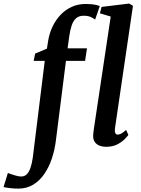

<svg xmlns="http://www.w3.org/2000/svg" viewBox="-140 -838 815 1109"><path d="M138.5 -604.5Q146 -648.5 164.5 -686.5Q183 -724.5 211 -753.5Q239 -782.5 275.2 -798.8Q311.5 -815 354 -815Q374 -815 395.8 -812.8Q417.5 -810.5 436.5 -803L409.5 -725Q400.5 -732 384 -739.8Q367.5 -747.5 342 -747Q315.5 -747 299 -732Q282.5 -717 273.8 -690.5Q265 -664 260 -628.5L250.5 -559H362.5L351.5 -486.5H241L183 -28Q176.5 26.5 159.8 76.8Q143 127 116.5 166Q90 205 52.8 228Q15.5 251 -32.5 251.5Q-57.5 251.5 -82.5 248.5Q-107.5 245.5 -119.5 242.5L-94.5 161Q-91.5 162.5 -77.5 167.5Q-63.5 172.5 -46.5 177Q-29.5 181.5 -17.5 181.5Q1.5 181.5 14.5 168.8Q27.5 156 36 131.5Q44.5 107 49.5 71.5L118.5 -486.5H54.5L63 -528.5L131 -557ZM524 -96.5Q521.5 -79.5 525.8 -70Q530 -60.5 540 -60.5Q548.5 -60.5 559 -65.8Q569.5 -71 588.5 -87.5L601.5 -58.5Q596.5 -51.5 580.8 -35Q565 -18.5 538 -4.2Q511 10 471.5 10Q453 10 436 3.8Q419 -2.5 408.5 -16.5Q398 -30.5 398 -53.5Q398 -58.5 398.8 -65.2Q399.5 -72 400.2 -78.8Q401 -85.5 401.5 -89L499.5 -742.5L437 -761L446.5 -798L606 -817.5L628 -804.5Z"/></svg>

Font: Merriweather SemiBold
Style: Italic
Weight: 600
Italic angle: -7.8°
Version: Version 2.101